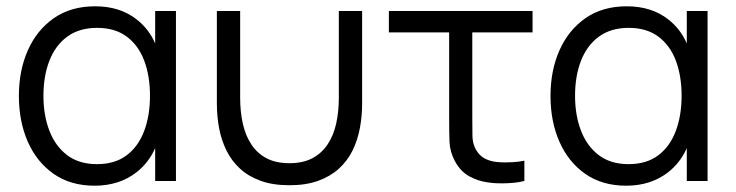

<svg xmlns="http://www.w3.org/2000/svg" viewBox="-20 -575 2338 610"><path d="M280.5 15Q204 15 150.2 -22.8Q96.5 -60.5 68.2 -125Q40 -189.5 40 -270Q40 -351 68.5 -415.2Q97 -479.5 151 -517.2Q205 -555 282.5 -555Q361.5 -555 414.5 -513Q453 -483 473 -437V-540H539V0H473V-104.5Q452.5 -58 413.5 -27.5Q358.5 15 280.5 15ZM288 -53.5Q345 -53.5 382.2 -81.5Q419.5 -109.5 438 -158.8Q456.5 -208 456.5 -270.5Q456.5 -334 438 -382.8Q419.5 -431.5 382.2 -459Q345 -486.5 288.5 -486.5Q232 -486.5 194 -458.8Q156 -431 137 -382.2Q118 -333.5 118 -270.5Q118 -209 136.8 -160Q155.5 -111 193.2 -82.2Q231 -53.5 288 -53.5Z M669 -246.5V-540H743V-264.5Q743 -220 751.5 -182Q760 -144 778.8 -115.8Q797.5 -87.5 827.2 -72Q857 -56.5 899.5 -56.5Q942 -56.5 971.8 -72Q1001.5 -87.5 1020.5 -115.8Q1039.5 -144 1048 -182Q1056.5 -220 1056.5 -264.5V-540H1130.5V-246.5Q1130.5 -205.5 1123.2 -167.2Q1116 -129 1099.8 -96.2Q1083.5 -63.5 1056.5 -39Q1029.5 -14.5 990.8 -0.5Q952 13.5 899.5 13.5Q847 13.5 808.2 -0.5Q769.5 -14.5 742.8 -39Q716 -63.5 699.8 -96.2Q683.5 -129 676.2 -167.2Q669 -205.5 669 -246.5Z M1530 4.5Q1497 0 1469.8 -15.5Q1442.5 -31 1425 -63.5Q1409.5 -93 1408.2 -123.5Q1407 -154 1407 -195.5V-472H1215.5V-540H1672V-472H1480.5V-198.5Q1480.5 -164 1481 -142Q1481.5 -120 1491.5 -100.5Q1502.5 -81 1519 -72Q1535.5 -63 1556.5 -60.5Q1571 -59 1586 -59Q1594 -59 1609.8 -59.8Q1625.5 -60.5 1646 -64.5V0Q1628 4.5 1609.8 6Q1591.5 7.5 1575.5 7.5Q1571 7.5 1558.5 7.2Q1546 7 1530 4.5Z M1969.5 15Q1893 15 1839.2 -22.8Q1785.5 -60.5 1757.2 -125Q1729 -189.5 1729 -270Q1729 -351 1757.5 -415.2Q1786 -479.5 1840 -517.2Q1894 -555 1971.5 -555Q2050.5 -555 2103.5 -513Q2142 -483 2162 -437V-540H2228V0H2162V-104.5Q2141.5 -58 2102.5 -27.5Q2047.5 15 1969.5 15ZM1977 -53.5Q2034 -53.5 2071.2 -81.5Q2108.5 -109.5 2127 -158.8Q2145.5 -208 2145.5 -270.5Q2145.5 -334 2127 -382.8Q2108.5 -431.5 2071.2 -459Q2034 -486.5 1977.5 -486.5Q1921 -486.5 1883 -458.8Q1845 -431 1826 -382.2Q1807 -333.5 1807 -270.5Q1807 -209 1825.8 -160Q1844.5 -111 1882.2 -82.2Q1920 -53.5 1977 -53.5Z"/></svg>

Font: Cns Manrope
Style: Regular
Weight: 400
Designer: Mikhail Sharanda
Foundry: Mikhail Sharanda
Version: Version 4.504